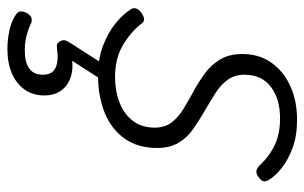

<svg xmlns="http://www.w3.org/2000/svg" viewBox="-172 -387 823 519"><g transform="rotate(90 239.5 -127.5)"><path d="M185 19Q139 19 103.5 5.5Q68 -8 43.5 -28Q19 -48 7 -67Q1 -74 2.5 -82Q4 -90 13 -97Q24 -105 31.5 -105.5Q39 -106 45 -97Q67 -69 102.5 -48Q138 -27 188 -27Q226 -27 257 -39Q288 -51 306.5 -75Q325 -99 325 -134Q325 -162 310.5 -180.5Q296 -199 273.5 -212.5Q251 -226 225.5 -240Q200 -254 177.5 -270.5Q155 -287 140.5 -311.5Q126 -336 126 -371Q126 -416 149 -449Q172 -482 212 -500.5Q252 -519 304 -519Q347 -519 379.5 -507Q412 -495 434 -477.5Q456 -460 466 -443Q471 -435 470 -428.5Q469 -422 459 -415Q451 -409 444 -409Q437 -409 430 -415Q404 -443 373.5 -458Q343 -473 300 -473Q247 -473 214.5 -448Q182 -423 182 -377Q182 -350 196 -331Q210 -312 233 -297.5Q256 -283 281 -268.5Q306 -254 329 -238Q352 -222 366 -198.5Q380 -175 380 -141Q380 -88 354 -52Q328 -16 283.5 1.5Q239 19 185 19ZM112 264Q88 264 62 258.5Q36 253 18 240Q10 234 11 225.5Q12 217 16 210Q22 201 28.5 199Q35 197 43 200Q57 207 75.5 212Q94 217 116 217Q148 217 165 205Q182 193 182 168Q182 143 163.5 134Q145 125 110 130Q101 131 97.5 128.5Q94 126 91 121Q88 114 89 108.5Q90 103 96 94L159 -4H204L132 108L117 94Q155 84 182 91Q209 98 223.5 117Q238 136 238 164Q238 195 222 217.5Q206 240 178 252Q150 264 112 264Z"/></g></svg>

Font: Playwrite CU ExtraLight
Style: Regular
Weight: 250
Designer: Veronika Burian, José Scaglione
Foundry: TypeTogether
Version: Version 1.002